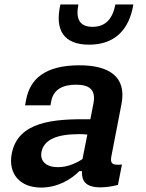

<svg xmlns="http://www.w3.org/2000/svg" viewBox="-20 -834 660 866"><path d="M338.5 -539.5C180 -539.5 115.5 -475.5 98 -385L93 -359H207.5L211.5 -379.5C222 -432 265.5 -452 322 -452C378.5 -452 414 -433.5 401.5 -367.5L387.5 -296C221.5 -298.5 61 -286.5 33 -141C15.5 -50 70.5 12 165 12C237.5 12 299 -22.5 337.5 -62H350C347.5 -20 364 11 433 11C456.5 11 482.5 7.5 512 0L530 -92C485.5 -87.5 476 -96.5 482.5 -130L528 -365C552 -488.5 471.5 -539.5 338.5 -539.5ZM333.5 -814H252.5C225.5 -696.5 269 -632.5 382 -632.5C494.5 -632.5 562.5 -696.5 581.5 -814H500.5C488 -749.5 456.5 -713 397.5 -713C338 -713 321 -749.5 333.5 -814ZM167 -148.5C178.5 -204.5 236 -229 338 -229C350.5 -229 362.5 -228.5 374 -227L352 -116.5C318 -94.5 280.5 -80 241 -80C189 -80 159.5 -106.5 167 -148.5Z"/></svg>

Font: Monaspace Neon SemiBold
Style: Italic
Weight: 600
Italic angle: -11°
Designer: Riley Cran & the Lettermatic Team
Foundry: Lettermatic
Version: Version 1.200 (Monaspace Neon)